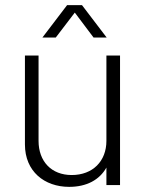

<svg xmlns="http://www.w3.org/2000/svg" viewBox="-20 -720 573 747"><path d="M271 -671 344 -574H395L299 -700H241L145 -574H197ZM394 -504V-172C394 -93 341 -39 259 -39C180 -39 130 -92 130 -172V-504H77V-158C77 -53 153 7 249 7C317 7 367 -20 394 -68V0H447V-504Z"/></svg>

Font: Arthouse Owned Light
Style: Regular
Weight: 300
Designer: Jeremy Tribby
Foundry: Tribby Type
Version: Version 1.000;PS 001.000;hotconv 1.0.88;makeotf.lib2.5.64775